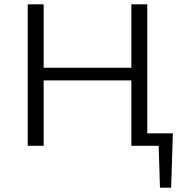

<svg xmlns="http://www.w3.org/2000/svg" viewBox="-20 -678 852 893"><path d="M776 195H724L718 0H591V-304H183V0H109V-658H183V-363H591V-658H665V-58H784Z"/></svg>

Font: Ysabeau
Style: Regular
Weight: 400
Designer: Christian Thalmann (Catharsis Fonts)
Version: Version 0.003